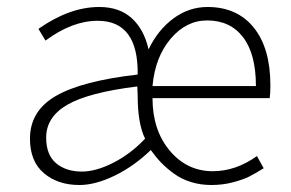

<svg xmlns="http://www.w3.org/2000/svg" viewBox="-20 -512 824 544"><path d="M64.9 -119.1Q64.9 -197.8 138.4 -240.2Q211.9 -282.7 370.1 -300.8Q372.1 -453.1 256.8 -453.1Q184.6 -453.1 108.9 -397L88.9 -430.2Q177.2 -492.2 261.2 -492.2Q318.4 -492.2 353.3 -460.4Q388.2 -428.7 400.9 -372.1Q427.7 -427.7 471.7 -460Q515.6 -492.2 567.9 -492.2Q651.9 -492.2 699 -433.8Q746.1 -375.5 746.1 -270Q746.1 -246.1 744.1 -233.9H412.1Q412.1 -143.6 460.9 -85.2Q509.8 -26.9 583 -26.9Q647.9 -26.9 708 -69.8L727.1 -35.2Q701.2 -19.5 686 -11.7Q670.9 -3.9 641.4 4.2Q611.8 12.2 579.1 12.2Q548.3 12.2 521.5 3.9Q494.6 -4.4 473.6 -19.5Q452.6 -34.7 437.3 -50.5Q421.9 -66.4 407.2 -86.9Q360.4 -41.5 305.4 -14.6Q250.5 12.2 205.1 12.2Q144 12.2 104.5 -21.2Q64.9 -54.7 64.9 -119.1ZM110.8 -122.1Q110.8 -73.2 138.9 -49.6Q167 -25.9 211.9 -25.9Q252 -25.9 301.3 -51Q350.6 -76.2 391.1 -119.1Q370.1 -161.6 370.1 -240.2L369.1 -267.1Q231 -250 170.9 -215.3Q110.8 -180.7 110.8 -122.1ZM412.1 -268.1H705.1Q705.1 -358.9 668.7 -406.5Q632.3 -454.1 566.9 -454.1Q507.3 -454.1 463.4 -402.1Q419.4 -350.1 412.1 -268.1Z"/></svg>

Font: Source Sans Pro Light
Style: Regular
Weight: 300
Designer: Paul D. Hunt
Foundry: Adobe Systems Incorporated
Version: Version 2.020;PS 2.0;hotconv 1.0.86;makeotf.lib2.5.63406